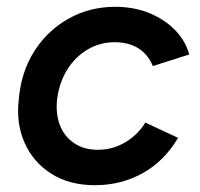

<svg xmlns="http://www.w3.org/2000/svg" viewBox="-20 -532 588 564"><path d="M259 12Q184 12 131 -21.5Q78 -55 52.5 -112Q27 -169 35 -239Q42 -321 81 -382Q120 -443 182 -477.5Q244 -512 318 -512Q373 -512 417.5 -494Q462 -476 493 -445Q524 -414 536 -372L429 -338Q415 -372 386.5 -390Q358 -408 317 -408Q274 -408 238 -387Q202 -366 178.5 -329Q155 -292 148 -243Q143 -199 155.5 -165.5Q168 -132 197 -112Q226 -92 267 -92Q311 -92 348 -114Q385 -136 407 -172L503 -127Q463 -59 399.5 -23.5Q336 12 259 12Z"/></svg>

Font: Figtree SemiBold
Style: Italic
Weight: 600
Italic angle: -9.5°
Foundry: Erik Kennedy
Version: Version 2.001;gftools[0.9.30]